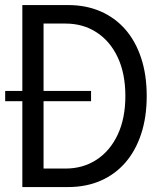

<svg xmlns="http://www.w3.org/2000/svg" viewBox="-20 -758 665 778"><path d="M70.5 0V-737.5H255.5Q328.5 -737.5 387.2 -712Q446 -686.5 487.8 -638.8Q529.5 -591 552 -522.8Q574.5 -454.5 574.5 -369Q574.5 -283.5 552 -215.2Q529.5 -147 487.8 -99Q446 -51 387.2 -25.5Q328.5 0 255.5 0ZM156.5 -26.5 118 -75H245.5Q316.5 -75 371.2 -110.8Q426 -146.5 457 -212.5Q488 -278.5 488 -369Q488 -460 457 -525.8Q426 -591.5 371.2 -627Q316.5 -662.5 245.5 -662.5H118L156.5 -711ZM1 -348V-389.5H349V-348Z"/></svg>

Font: Epilogue
Style: Regular
Weight: 400
Designer: Tyler Finck
Foundry: Etcetera Type Co
Version: Version 2.112